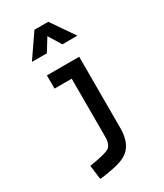

<svg xmlns="http://www.w3.org/2000/svg" viewBox="-233 -833 966 1133"><g transform="rotate(-30 250.0 -267.0)"><path d="M352 -475V10Q352 100 308 146Q274 182 189 198Q115 212 99 211L87 115Q189 100 219 83.5Q249 67 249 10V-385H132V-475ZM297 -745 405 -588H303L250 -674L197 -588H95L203 -745Z"/></g></svg>

Font: Lekton
Style: Bold
Weight: 700
Designer: Paolo Mazzetti, Luciano Perondi, Raffaele Flato, Elena Papassissa, Emilio Macchia, Michela Povoleri, Tobias Seemiller, R
Version: Version 34.000